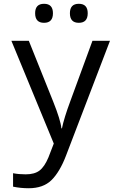

<svg xmlns="http://www.w3.org/2000/svg" viewBox="-20 -751 640 1011"><path d="M40 -536.1H131.8L259.8 -216.8Q299.8 -116.7 303.2 -75.2H306.2Q317.4 -129.9 350.1 -217.8L466.8 -536.1H559.1L327.1 69.8Q294.4 154.8 251 197.5Q207.5 240.2 130.9 240.2Q88.9 240.2 48.8 231.9V161.1Q79.1 167 115.2 167Q162.1 167 188.2 147Q214.4 127 234.9 78.1L263.2 4.9ZM211.9 -731Q258.8 -731 258.8 -681.2Q258.8 -630.9 211.9 -630.9Q165 -630.9 165 -681.2Q165 -731 211.9 -731ZM395 -731Q441.9 -731 441.9 -681.2Q441.9 -630.9 395 -630.9Q348.1 -630.9 348.1 -681.2Q348.1 -731 395 -731Z"/></svg>

Font: Droid Sans Mono
Style: Regular
Weight: 400
Monospace: yes
Version: Version 1.00 build 112